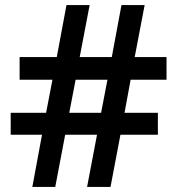

<svg xmlns="http://www.w3.org/2000/svg" viewBox="-20 -734 696 754"><path d="M493 -421 469 -291H600V-205H453L414 0H322L361 -205H236L197 0H107L145 -205H22V-291H161L186 -421H57V-510H203L241 -714H332L293 -510H419L457 -714H548L509 -510H634V-421ZM252 -291H377L402 -421H277Z"/></svg>

Font: Noto Sans Hebrew Thin SemiBold
Style: Regular
Weight: 600
Version: Version 3.001